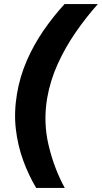

<svg xmlns="http://www.w3.org/2000/svg" viewBox="-20 -820 499 940"><path d="M157 100Q120 38 93.5 -34.5Q67 -107 57.5 -188.5Q48 -270 63 -360Q77 -444 110.5 -521.5Q144 -599 192 -669Q240 -739 296 -800H459Q401 -735 350 -661Q299 -587 262.5 -506.5Q226 -426 211 -340Q191 -222 218 -108.5Q245 5 297 100Z"/></svg>

Font: Figtree Light ExtraBold
Style: Italic
Weight: 800
Italic angle: -9.5°
Version: Version 2.001;gftools[0.9.30]